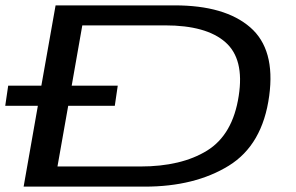

<svg xmlns="http://www.w3.org/2000/svg" viewBox="-62 -695 1104 715"><path d="M-42.5 -301 -31.5 -376H92L145 -675H588.5Q775.5 -675 869.8 -593.2Q964 -511.5 940.5 -338Q916 -155.5 789.8 -77.8Q663.5 0 477 0H26L79 -301ZM152 -75H460.5Q613.5 -75 709.2 -134.2Q805 -193.5 827 -338Q848.5 -475.5 777.2 -538Q706 -600.5 553 -600.5H244.5L205 -376H376.5L365.5 -301H192Z"/></svg>

Font: Anybody UltraExpanded Regular
Style: Italic
Weight: 400
Width: 9
Italic angle: -10°
Designer: Tyler Finck
Foundry: Etcetera Type Company
Version: Version 1.010; ttfautohint (v1.8.3) -l 8 -r 50 -G 200 -x 14 